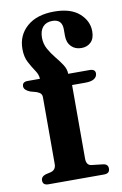

<svg xmlns="http://www.w3.org/2000/svg" viewBox="-83 -771 522 819"><g transform="rotate(-10 178.0 -361.0)"><path d="M232 -81Q232 -51.5 254.5 -49L303 -43.5Q325 -41 325 -21.5Q325 0 300 0H59.5Q35 0 35 -20.5Q35 -37.5 55.5 -44L77.5 -49Q100.5 -55 100.5 -80.5V-369Q100.5 -379 95.8 -385Q91 -391 78 -396L51 -403.5Q25 -414 25 -430Q25 -449.5 48 -449.5H101.5Q101 -468 88.2 -486.5Q75.5 -505 62.8 -529Q50 -553 50 -587.5Q50 -647 92.8 -684.2Q135.5 -721.5 210.5 -721.5Q282 -721.5 319.2 -688.5Q356.5 -655.5 356.5 -610.5Q356.5 -579.5 340.5 -563.8Q324.5 -548 299.5 -548Q272 -548 255.2 -565.2Q238.5 -582.5 238.5 -611.5V-640Q238.5 -683.5 196 -683.5Q169.5 -683.5 155 -667Q140.5 -650.5 140.5 -620.5Q140.5 -593.5 153.2 -570.8Q166 -548 182.5 -528Q199 -508 211.5 -488.8Q224 -469.5 224 -449.5H316.5Q341 -449.5 341 -431Q341 -417 328.5 -408.2Q316 -399.5 289 -399.5H232Z"/></g></svg>

Font: Fraunces 72pt Soft SemiBold
Style: Regular
Weight: 600
Version: Version 1.000;[b76b70a41]